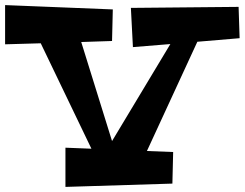

<svg xmlns="http://www.w3.org/2000/svg" viewBox="-27 -730 961 754"><path d="M550 -137 748 -566 914 -580 910 -703 487 -699 495 -545 642 -557 413 -176 292 -565 413 -569 416 -693 -7 -710V-556L133 -560L332 -146L230 -150V4L650 -9L653 -133Z"/></svg>

Font: Peralta
Style: Regular
Weight: 400
Designer: Astigmatic (AOETI)
Foundry: Astigmatic (AOETI)
Version: Version 1.000